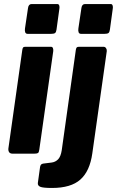

<svg xmlns="http://www.w3.org/2000/svg" viewBox="-20 -762 580 952"><path d="M174.8 -19.6Q173.1 -6.1 168 -3.1Q163 0 148.6 0H43.2Q30.5 0 25.5 -7.1Q20.5 -14.3 21.5 -25.3L90.7 -515.3Q92.4 -524.9 95.3 -527.4Q98.2 -530 106.1 -530H232.8Q240 -530 242.5 -523.2Q245 -516.4 244 -508.3ZM260.1 -614.8Q258.4 -602.1 252.8 -598.1Q247.3 -594.1 232.9 -594.1H117.5Q107.7 -594.1 104.9 -602.2Q102.2 -610.2 103.9 -621.2L118.9 -722.2Q121.6 -742 136.9 -742H264.1Q271.2 -742 273.7 -734.8Q276.1 -727.6 274.4 -718.7ZM437.7 -1.4Q425.4 86.6 378.5 128.3Q331.7 170 238 170Q193 170 179.5 164.1Q166 158.2 167.7 145L178.6 66.3Q179.6 59.8 182.7 55.2Q185.8 50.6 193.8 49.2L236.2 43.9Q254.8 41.5 268 28.1Q281.2 14.6 286.1 -17L356.1 -515.3Q357.8 -524.6 360.9 -527.3Q364 -530 371.8 -530H493.6Q501.4 -530 505.9 -523.1Q510.4 -516.2 509.4 -508.3L437.7 -1.4ZM524.9 -614.8Q523.2 -602.1 517.6 -598.1Q512 -594.1 497.6 -594.1H382.3Q372.4 -594.1 369.7 -602.2Q367 -610.2 368.7 -621.2L383.7 -722.2Q386.4 -742 401.7 -742H528.9Q536 -742 538.4 -734.8Q540.9 -727.6 539.1 -718.7Z"/></svg>

Font: Libre Franklin Thin
Style: Italic
Weight: 100
Italic angle: -8°
Designer: Pablo Impallari, Rodrigo Fuenzalida, Nhung Nguyen
Foundry: Impallari Type
Version: Version 3.000